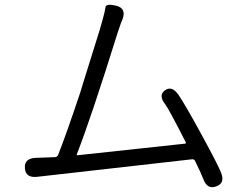

<svg xmlns="http://www.w3.org/2000/svg" viewBox="-20 -772 1040 810"><path d="M893 14Q855 29 838 -16Q833 -31 803 -93Q799 -101 790 -100L136 -26Q88 -21 85 -62Q82 -104 130 -106L211 -109Q221 -109 225 -118Q258 -201 318 -380Q325 -403 332 -426L401 -647Q408 -670 414 -693Q423 -725 425 -741.5Q427 -758 470 -748Q514 -737 497 -691L491 -677Q483 -655 476 -633Q364 -274 304 -121Q302 -116 307 -117L761 -166Q766 -167 764 -171Q693 -311 677 -332Q647 -370 676 -391Q705 -412 733 -372Q761 -331 830 -204.5Q899 -78 912 -45Q931 0 893 14Z"/></svg>

Font: Resource Han Rounded JP Normal
Style: Regular
Weight: 350
Designer: Cyano Hao (round all glyphs); Ryoko NISHIZUKA 西塚涼子 (kana, bopomofo & ideographs); Paul D. Hunt (Latin, Greek & Cyrillic)
Foundry: Cyano Hao
Version: 0.990